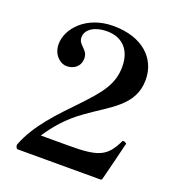

<svg xmlns="http://www.w3.org/2000/svg" viewBox="-135 -854 884 963"><g transform="rotate(20 307.5 -373.0)"><path d="M566 -204C568 -209 568 -210 568 -211C568 -215 566 -216 558 -219C556 -220 554 -221 552 -221C549 -221 546 -220 545 -216C500 -123 458 -105 302 -105H152C187 -158 236 -221 317 -278C431 -361 551 -408 551 -547C551 -660 464 -746 307 -746C165 -746 79 -651 79 -567C79 -508 122 -476 153 -476C193 -476 225 -500 225 -543C225 -592 175 -595 175 -638C175 -684 227 -710 285 -710C373 -710 418 -653 418 -569C418 -474 370 -417 276 -318C197 -236 99 -137 56 -23C55 -20 55 -16 56 -13L59 -6C61 -1 65 0 69 0H508C512 0 516 -2 517 -7C525 -39 559 -172 566 -204Z"/></g></svg>

Font: Shippori Mincho OTF
Style: Bold
Weight: 800
Designer: FONTDASU
Foundry: FONTDASU / Google Inc. / but / Adobe
Version: Version 3.300;hotconv 1.0.109;makeotfexe 2.5.65596